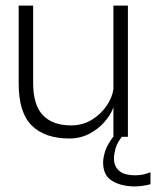

<svg xmlns="http://www.w3.org/2000/svg" viewBox="-20 -492 560 689"><path d="M439 -472V-1H387V-107Q378 -81 355.5 -55Q333 -29 300.5 -12Q268 5 229 5Q141 5 94 -41.5Q47 -88 47 -192V-472H99V-194Q99 -115 134 -78.5Q169 -42 235 -42Q277 -42 310 -62.5Q343 -83 363 -113Q383 -143 387 -172V-472ZM464 177Q416 177 383 157.5Q350 138 350 91Q350 74 357.5 50Q365 26 390 -6H421Q400 20 394.5 41Q389 62 389 77Q389 104 407 120.5Q425 137 467 137Q483 137 497 133.5Q511 130 520 126V169Q510 172 494.5 174.5Q479 177 464 177Z"/></svg>

Font: Lil Grotesk Light
Style: Regular
Weight: 300
Designer: Bastien Sozeau
Foundry: NBR — Bastien Sozeau
Version: Version 3.003; ttfautohint (v1.8.4.7-5d5b);gftools[0.9.33]